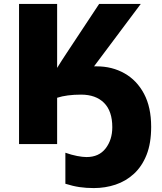

<svg xmlns="http://www.w3.org/2000/svg" viewBox="-20 -734 826 978"><path d="M459 -396H473Q551 -396 614 -360.5Q677 -325 713.5 -256.5Q750 -188 750 -88Q750 -4 726.5 55Q703 114 662 151.5Q621 189 568.5 206.5Q516 224 458 224Q419 224 385 219Q351 214 313 202V44Q344 55 372.5 60.5Q401 66 421 66Q484 66 518 22Q552 -22 552 -86Q552 -168 510 -210Q468 -252 393 -252Q320 -252 271 -236V0H77V-714H271V-388Q282 -406 293.5 -424Q305 -442 317 -460L485 -714H697Z"/></svg>

Font: Noto Sans Black
Style: Regular
Weight: 900
Designer: Monotype Design Team
Foundry: Monotype Imaging Inc.
Version: Version 2.007